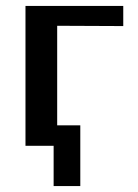

<svg xmlns="http://www.w3.org/2000/svg" viewBox="-20 -492 465 648"><path d="M66 0V-472H396V-404Q359 -404 284.5 -404.5Q210 -405 173 -405V-69H251V136H161V0Z"/></svg>

Font: Coval
Style: Medium
Weight: 500
Foundry: Context Ltd
Version: Version 001.000